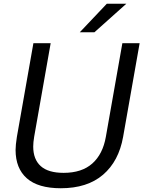

<svg xmlns="http://www.w3.org/2000/svg" viewBox="-20 -993 764 1023"><path d="M63 -194Q63 -220 70 -264L158 -763H250L162 -264Q157 -234 157 -212Q157 -144 197 -108Q237 -72 319 -72Q416 -72 472 -122Q528 -172 544 -264L632 -763H724L636 -264Q613 -134 529 -62Q445 10 304 10Q183 10 123 -43Q63 -96 63 -194ZM483 -821H405L549 -973H653Z"/></svg>

Font: Open Sauce One
Style: Italic
Weight: 400
Italic angle: -10°
Designer: Alfredo Marco Pradil
Foundry: Creative Sauce Fz LLC
Version: Version 1.477